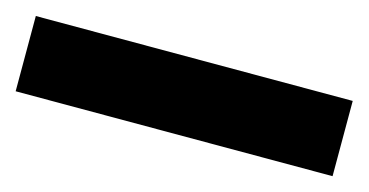

<svg xmlns="http://www.w3.org/2000/svg" viewBox="-34 -968 569 296"><g transform="rotate(15 250.0 -820.0)"><path d="M502.9 -759.8H-2.9V-879.9H502.9Z"/></g></svg>

Font: Sahel Black FD
Style: Black-FD
Weight: 900
Foundry: Saber Rastikerdar (saber.rastikerdar@gmail.com)
Version: Version 3.3.1